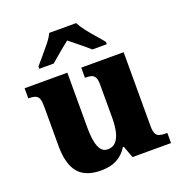

<svg xmlns="http://www.w3.org/2000/svg" viewBox="-138 -885 956 1013"><g transform="rotate(-20 340.0 -378.0)"><path d="M260 10Q171 10 131 -39Q91 -88 91 -188V-407Q91 -436 86.5 -451Q82 -466 69 -472.5Q56 -479 31 -479H27V-536H267V-226Q267 -184 273 -151.5Q279 -119 292.5 -101Q306 -83 330 -83Q358 -83 375 -101Q392 -119 400 -152.5Q408 -186 408 -231V-418Q408 -446 400.5 -459Q393 -472 380 -475.5Q367 -479 349 -479H345V-536H583V-119Q583 -91 590.5 -77.5Q598 -64 612 -60.5Q626 -57 644 -57H654V0H438L413 -67H408Q385 -29 348.5 -9.5Q312 10 260 10ZM135 -619Q151 -638 173.5 -664Q196 -690 217.5 -717Q239 -744 249 -766H400Q411 -744 432 -717Q453 -690 476 -664Q499 -638 514 -619V-606H433Q421 -617 401 -633.5Q381 -650 360 -667Q339 -684 324 -696Q309 -684 288 -667Q267 -650 248 -633.5Q229 -617 216 -606H135Z"/></g></svg>

Font: Noto Serif Ethiopic ExtraBold
Style: Regular
Weight: 800
Version: Version 2.102